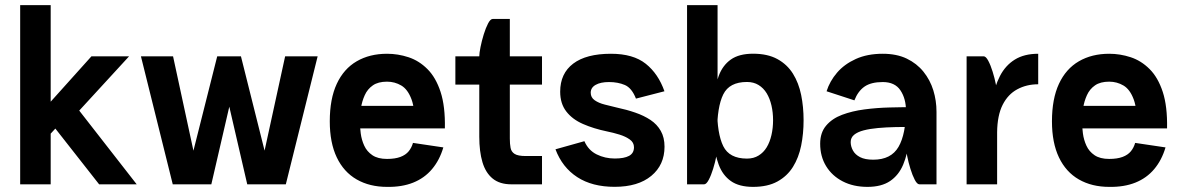

<svg xmlns="http://www.w3.org/2000/svg" viewBox="-20 -720 4616 750"><path d="M58.8 -700V0H178V-198L196.2 -217.8L367.2 0H514L289.5 -288L484.2 -500H337.2L178 -322.8V-700Z M702.5 0 828.5 -500H921.2L805.5 0ZM654.8 0 530.5 -500H656L764 0ZM984.8 0 1093.8 -500H1220.8L1096.5 0ZM945.8 0 830.2 -500H921.2L1046.5 0Z M1593.2 -161.8 1711.8 -144.2Q1697.2 -94.5 1667.6 -59.4Q1638 -24.2 1593.9 -6.6Q1549.8 11 1491.8 10Q1424 10 1373.4 -19Q1322.8 -48 1295.5 -105.2Q1268.2 -162.5 1268.2 -246Q1268.2 -333.8 1295.5 -392.5Q1322.8 -451.2 1373.4 -480.6Q1424 -510 1491.8 -510Q1534.5 -510 1575.6 -496.5Q1616.8 -483 1649.6 -450.2Q1682.5 -417.5 1701 -361Q1719.5 -304.5 1717.8 -218.5H1599Q1602.2 -292.2 1587.6 -331.6Q1573 -371 1547.5 -386Q1522 -401 1491.8 -401Q1457.2 -401 1436.4 -386.5Q1415.5 -372 1404.8 -348.2Q1394 -324.5 1389.9 -297.6Q1385.8 -270.8 1385.8 -246Q1385.8 -224.5 1389.1 -198.9Q1392.5 -173.2 1402.9 -150.8Q1413.2 -128.2 1434.5 -113.8Q1455.8 -99.2 1491.8 -99.2Q1523.2 -99.2 1544 -107Q1564.8 -114.8 1576.4 -129Q1588 -143.2 1593.2 -161.8ZM1294.5 -306.5H1694.5V-218.5H1294.5Z M1758.8 -500H2097.2V-389.5H1758.8ZM1852.2 -200H1971.5V-178.8Q1971.5 -157.8 1974.4 -142.5Q1977.2 -127.2 1990.1 -118.9Q2003 -110.5 2033.8 -110.5H2097.2V0H1977.2Q1932.2 0 1904.6 -22.4Q1877 -44.8 1864.6 -86.4Q1852.2 -128 1852.2 -186.5ZM1971.5 -200H1852.2V-500.2Q1852.2 -512.2 1857 -536.2Q1861.8 -560.2 1869.6 -585.6Q1877.5 -611 1886.6 -628.5Q1895.8 -646 1904.8 -646H1971.5Z M2380.8 9.8Q2293.2 9.8 2234.9 -28.1Q2176.5 -66 2149.8 -136.8L2262.8 -168.5Q2278.2 -133 2310.8 -116.9Q2343.2 -100.8 2381.8 -100.8Q2418 -100.8 2437.2 -111.1Q2456.5 -121.5 2456.5 -144.8Q2456.5 -163.5 2440 -175.2Q2423.5 -187 2399.4 -194.4Q2375.2 -201.8 2351.8 -206.5Q2298.8 -217.5 2257.1 -235.8Q2215.5 -254 2191.9 -284.8Q2168.2 -315.5 2168.2 -361.8Q2168.2 -433 2219.1 -471.5Q2270 -510 2366.5 -510Q2453.5 -510 2502.5 -470.9Q2551.5 -431.8 2575.5 -363.5L2464.2 -334.8Q2448 -376.2 2421 -387.9Q2394 -399.5 2358.8 -399.5Q2326.2 -399.5 2306.9 -388.6Q2287.5 -377.8 2287.5 -357.8Q2287.5 -339.2 2303 -328.4Q2318.5 -317.5 2342.4 -311.5Q2366.2 -305.5 2389.8 -299.8Q2427.8 -291.8 2461.5 -280.1Q2495.2 -268.5 2521 -251.4Q2546.8 -234.2 2561.2 -208.6Q2575.8 -183 2575.8 -147Q2575.8 -75.8 2524.1 -33Q2472.5 9.8 2380.8 9.8Z M2663.8 -500V-700H2783V-500ZM2999.8 -250Q2999.8 -281 2993.5 -308.1Q2987.2 -335.2 2974.9 -355.6Q2962.5 -376 2943.2 -387.9Q2924 -399.8 2897.8 -399.8Q2829.2 -399.8 2805.2 -351.2Q2781.2 -302.8 2781.2 -204Q2781.2 -204 2771.9 -204Q2762.5 -204 2762.5 -204Q2762.5 -269.8 2767.2 -325.9Q2772 -382 2787.4 -423.4Q2802.8 -464.8 2834.9 -487.5Q2867 -510.2 2921.8 -510.2Q2978.5 -510.2 3016.8 -489.2Q3055 -468.2 3077.5 -432.1Q3100 -396 3109.5 -349.2Q3119 -302.5 3119 -250ZM2999.8 -250.2H3119Q3119 -197.8 3109.5 -151Q3100 -104.2 3077.5 -68.1Q3055 -32 3016.8 -11Q2978.5 10 2921.8 10Q2867 10 2834.9 -12.8Q2802.8 -35.5 2787.4 -76.9Q2772 -118.2 2767.2 -174.4Q2762.5 -230.5 2762.5 -296.2Q2762.5 -296.2 2771.9 -296.2Q2781.2 -296.2 2781.2 -296.2Q2781.2 -197.8 2805.2 -149.1Q2829.2 -100.5 2897.8 -100.5Q2924 -100.5 2943.2 -112.4Q2962.5 -124.2 2974.9 -144.6Q2987.2 -165 2993.5 -192.5Q2999.8 -220 2999.8 -250.2ZM2663.8 -500H2783V-145.8Q2783 -133.8 2778.2 -109.8Q2773.5 -85.8 2765.6 -60.4Q2757.8 -35 2748.5 -17.5Q2739.2 0 2730.5 0H2663.8Z M3317.5 -328 3208.8 -363.5Q3221.2 -402.8 3249.6 -436Q3278 -469.2 3323 -489.6Q3368 -510 3428.2 -510Q3482.5 -510 3521.9 -491.1Q3561.2 -472.2 3587.2 -440Q3613.2 -407.8 3625.8 -367.2Q3638.2 -326.8 3638.2 -283.2L3519 -287.5Q3519 -334.5 3497.4 -367Q3475.8 -399.5 3428.2 -399.5Q3382.8 -399.5 3357.1 -381.8Q3331.5 -364 3317.5 -328ZM3571.5 0Q3562.5 0 3553.4 -17.5Q3544.2 -35 3536.4 -60.4Q3528.5 -85.8 3523.8 -109.8Q3519 -133.8 3519 -145.8V-308.8L3638.2 -283.2V0ZM3554.8 -224.5Q3515.2 -224.5 3478.2 -223.6Q3441.2 -222.8 3409.5 -219.9Q3377.8 -217 3353.8 -210.8Q3329.8 -204.5 3316.4 -193.5Q3303 -182.5 3303 -165Q3303 -148.2 3311.8 -132.1Q3320.5 -116 3339.8 -106.1Q3359 -96.2 3391.2 -96.2Q3460.8 -96.2 3489.9 -146.4Q3519 -196.5 3519 -295.2H3537.8Q3537.8 -229.8 3531.5 -173.8Q3525.2 -117.8 3507.9 -76.6Q3490.5 -35.5 3456.9 -12.8Q3423.2 10 3368.5 10Q3313.5 10 3271.9 -11.5Q3230.2 -33 3207 -71Q3183.8 -109 3183.8 -158.5Q3183.8 -201.8 3207 -229.2Q3230.2 -256.8 3269.2 -271.5Q3308.2 -286.2 3356.6 -292.6Q3405 -299 3455.4 -300.2Q3505.8 -301.5 3551.2 -301.5Z M4035.5 -390.8Q3990 -390.8 3953.8 -371.2Q3917.5 -351.8 3896.6 -310.6Q3875.8 -269.5 3875 -203.8Q3875 -203.8 3867.5 -203.8Q3860 -203.8 3852.5 -203.8Q3845 -203.8 3845 -203.8Q3845.5 -269.5 3855.1 -325.6Q3864.8 -381.8 3886.1 -423.1Q3907.5 -464.5 3944.1 -487.2Q3980.8 -510 4035.5 -510Q4035.5 -510 4035.5 -498Q4035.5 -486 4035.5 -468.4Q4035.5 -450.8 4035.5 -432.8Q4035.5 -414.8 4035.5 -402.8Q4035.5 -390.8 4035.5 -390.8ZM3755.8 0V-500H3822.5Q3831.2 -500 3840.5 -482.5Q3849.8 -465 3857.6 -439.6Q3865.5 -414.2 3870.2 -390.2Q3875 -366.2 3875 -354.2V0Z M4414.2 -161.8 4532.8 -144.2Q4518.2 -94.5 4488.6 -59.4Q4459 -24.2 4414.9 -6.6Q4370.8 11 4312.8 10Q4245 10 4194.4 -19Q4143.8 -48 4116.5 -105.2Q4089.2 -162.5 4089.2 -246Q4089.2 -333.8 4116.5 -392.5Q4143.8 -451.2 4194.4 -480.6Q4245 -510 4312.8 -510Q4355.5 -510 4396.6 -496.5Q4437.8 -483 4470.6 -450.2Q4503.5 -417.5 4522 -361Q4540.5 -304.5 4538.8 -218.5H4420Q4423.2 -292.2 4408.6 -331.6Q4394 -371 4368.5 -386Q4343 -401 4312.8 -401Q4278.2 -401 4257.4 -386.5Q4236.5 -372 4225.8 -348.2Q4215 -324.5 4210.9 -297.6Q4206.8 -270.8 4206.8 -246Q4206.8 -224.5 4210.1 -198.9Q4213.5 -173.2 4223.9 -150.8Q4234.2 -128.2 4255.5 -113.8Q4276.8 -99.2 4312.8 -99.2Q4344.2 -99.2 4365 -107Q4385.8 -114.8 4397.4 -129Q4409 -143.2 4414.2 -161.8ZM4115.5 -306.5H4515.5V-218.5H4115.5Z"/></svg>

Font: Haskoy
Style: Regular
Weight: 400
Designer: Ertekin Erdin
Foundry: Ertekin Erdin
Version: Version 1.500